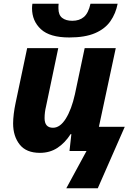

<svg xmlns="http://www.w3.org/2000/svg" viewBox="-20 -806 708 1025"><path d="M350 -606Q246 -606 198.5 -650Q151 -694 151 -762Q151 -774 153 -786H293Q292 -778 292 -772.5Q292 -767 292 -761Q292 -726 312 -710.5Q332 -695 366 -695Q404 -695 428 -715.5Q452 -736 463 -786H608Q598 -734 569.5 -693Q541 -652 487.5 -629Q434 -606 350 -606ZM334 199 442 0H351L361 -90H357Q327 -43 286.5 -16.5Q246 10 193 10Q120 10 85 -34.5Q50 -79 50 -147Q50 -170 53.5 -198.5Q57 -227 63 -255L125 -549H291L226 -239Q218 -207 218 -175Q218 -124 263 -124Q301 -124 331.5 -173Q362 -222 380 -303L432 -549H598L508 -129H646L502 199Z"/></svg>

Font: Noto Sans Disp ExtBd
Style: Italic
Weight: 800
Italic angle: -12°
Designer: Monotype Design Team
Foundry: Monotype Imaging Inc.
Version: Version 2.000;GOOG;noto-source:20170915:90ef993387c0